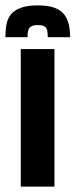

<svg xmlns="http://www.w3.org/2000/svg" viewBox="-51 -692 280 712"><path d="M26 0V-510H151V0ZM89 -672Q128 -672 151.5 -663Q175 -654 187 -638.5Q199 -623 204 -601.5Q209 -580 209 -554H126Q126 -567 124.5 -577Q123 -587 115.5 -593Q108 -599 89 -599Q71 -599 63 -593Q55 -587 53 -577Q51 -567 51 -554H-31Q-31 -580 -27 -601.5Q-23 -623 -10.5 -638.5Q2 -654 26 -663Q50 -672 89 -672Z"/></svg>

Font: Saira UltraCondensed Black
Style: Regular
Weight: 900
Width: 1
Designer: Hector Gatti with collaboration of the Omnibus-Type team
Foundry: Omnibus-Type
Version: Version 1.101